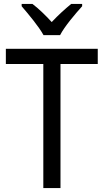

<svg xmlns="http://www.w3.org/2000/svg" viewBox="-20 -964 532 984"><path d="M203 -784H288C311 -829 366 -893 401 -932V-944H345C311 -916 280 -888 245 -851C213 -886 177 -921 146 -944H91V-932C127 -890 179 -828 203 -784ZM290 0V-636H481V-714H10V-636H202V0Z"/></svg>

Font: Noto Sans Bengali SemiCondensed
Style: Regular
Weight: 400
Width: 4
Designer: Jelle Bosma - Monotype Design Team
Foundry: Monotype Imaging Inc.
Version: Version 2.003